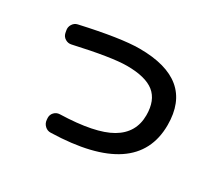

<svg xmlns="http://www.w3.org/2000/svg" viewBox="-140 -929 1280 1177"><g transform="rotate(30 500.0 -340.5)"><path d="M100 -555 97 -571Q92 -594 104.5 -614Q117 -634 139 -639Q411 -700 542 -700Q925 -700 925 -380Q925 3 328 19Q304 20 286.5 3.5Q269 -13 267 -37L266 -50Q265 -73 280.5 -89.5Q296 -106 319 -107Q563 -114 672.5 -178Q782 -242 782 -367Q782 -472 721 -521Q660 -570 528 -570Q421 -570 167 -513Q145 -508 125 -520Q105 -532 100 -555Z"/></g></svg>

Font: Rounded Mplus 1c Bold
Style: Bold
Weight: 700
Version: Version 1.059.20150529